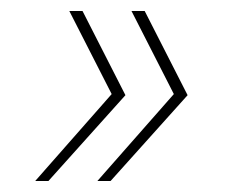

<svg xmlns="http://www.w3.org/2000/svg" viewBox="-20 -423 421 349"><path d="M44 -94 183 -252 106 -403H130L208 -250L68 -94ZM157 -94 296 -252 219 -403H243L321 -250L181 -94Z"/></svg>

Font: Gontserrat Thin
Style: Italic
Weight: 250
Italic angle: -11.3°
Designer: Julieta Ulanovsky
Foundry: Julieta Ulanovsky
Version: Version 6.001